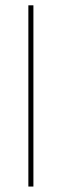

<svg xmlns="http://www.w3.org/2000/svg" viewBox="-20 -684 226 704"><path d="M84 0V-664.5H102.5V0Z"/></svg>

Font: Anek Tamil Thin
Style: Regular
Weight: 250
Designer: Aadarsh Rajan (Tamil), Yesha Goshar (Latin)
Foundry: Ek Type
Version: Version 1.003